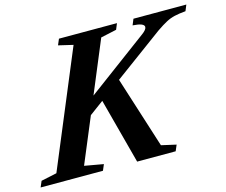

<svg xmlns="http://www.w3.org/2000/svg" viewBox="-172 -907 1241 1052"><g transform="rotate(-15 449.0 -381.0)"><path d="M195 -53 302.5 -34 288 0H-65.5L-51 -34L38 -53L311 -708L228 -727.5L242.5 -761.5H571.5L557.5 -727.5L468 -708L344.5 -411.5L688.5 -666.5Q716 -686.5 716 -701.5Q716 -723.5 651 -727.5L665 -761.5H965L951 -727.5Q912.5 -724 887.8 -718.2Q863 -712.5 839.8 -700.2Q816.5 -688 781.5 -664L502 -458.5L631 -53L715 -34L700.5 0H482L383.5 -371L303 -311.5Z"/></g></svg>

Font: Libre Caslon Text Bold
Style: Italic
Weight: 700
Italic angle: -22.583°
Designer: Pablo Impallari, Rodrigo Fuenzalida, Katja Schimmel
Foundry: Pablo Impallari, Rodrigo Fuenzalida
Version: Version 2.000